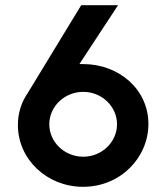

<svg xmlns="http://www.w3.org/2000/svg" viewBox="-20 -710 612 740"><path d="M300 10C446 10 552 -104 552 -232C552 -366 438 -463 301 -463H286L435 -690H293L86 -350C62 -315 49 -274 49 -228C49 -96 161 10 300 10ZM301 -106C229 -106 170 -162 170 -231C170 -300 229 -356 301 -356C372 -356 431 -300 431 -231C431 -162 372 -106 301 -106Z"/></svg>

Font: FREAK Grotesk
Style: Bold
Weight: 700
Designer: La Scuola Open Source
Foundry: La Scuola Open Source
Version: Version 1.000;PS 1.0;hotconv 1.0.72;makeotf.lib2.5.5900